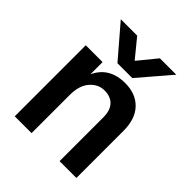

<svg xmlns="http://www.w3.org/2000/svg" viewBox="-202 -847 969 969"><g transform="rotate(45 282.5 -362.5)"><path d="M348 -556H242L97 -725H214L295 -626L376 -725H493ZM505 0H385V-312Q385 -362 361 -387.5Q337 -413 293 -413Q249 -413 217 -376.5Q185 -340 185 -272V0H65V-507H185V-420Q228 -513 341 -513Q417 -513 461 -467Q505 -421 505 -337Z"/></g></svg>

Font: Hind Jalandhar SemiBold
Style: Regular
Weight: 600
Designer: Namrata Goyal
Foundry: Indian Type Foundry
Version: Version 0.702;PS 1.0;hotconv 1.0.81;makeotf.lib2.5.63406